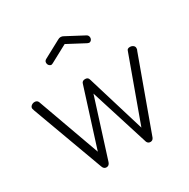

<svg xmlns="http://www.w3.org/2000/svg" viewBox="-159 -842 979 995"><g transform="rotate(-30 330.5 -345.0)"><path d="M18 -450Q18 -460 26.5 -466.5Q35 -473 46 -473Q60 -473 66 -461L201 -86L310 -430Q314 -445 332 -445Q349 -445 353 -430L459 -81L597 -461Q600 -473 616 -473Q627 -473 635 -467Q643 -461 643 -451Q643 -442 639 -436L483 -7Q477 7 463 7Q449 7 443 -6L332 -358L222 -11Q216 7 200 7Q184 7 178 -11L22 -436Q18 -448 18 -450ZM199 -619Q199 -630 210 -636L314 -692Q322 -697 331 -697Q340 -697 348 -692L452 -637Q463 -631 463 -617Q463 -609 457.5 -603Q452 -597 444 -597L435 -600L331 -655L227 -599Q226 -599 223 -597.5Q220 -596 219 -596Q211 -596 205 -602.5Q199 -609 199 -619Z"/></g></svg>

Font: Terminal Dosis
Style: Light
Weight: 300
Designer: EdgarTolentino, PabloImpallari, IginoMarini
Foundry: EdgarTolentino, PabloImpallari, IginoMarini
Version: Version 1.006